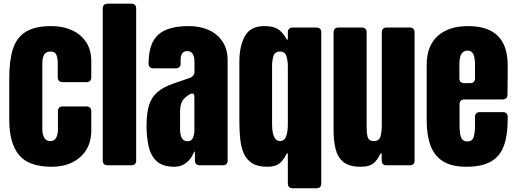

<svg xmlns="http://www.w3.org/2000/svg" viewBox="-20 -879 2748 1021"><path d="M465.3 -466.8Q465.3 -455.6 458.7 -449Q452.1 -442.4 440.9 -442.4H311.5Q300.3 -442.4 293.7 -449Q287.1 -455.6 287.1 -466.8V-544.9Q287.1 -570.3 279.8 -587.6Q272.5 -605 248 -605Q205.1 -605 205.1 -543.9V-189Q205.1 -166.5 214.8 -147.7Q224.6 -128.9 247.1 -128.9Q270 -128.9 279.1 -147.2Q288.1 -165.5 288.1 -189.9V-288.6Q288.1 -299.8 294.7 -306.4Q301.3 -313 312.5 -313H440.9Q452.1 -313 458.7 -306.4Q465.3 -299.8 465.3 -288.6V-185.1Q465.3 -124.5 438.2 -81.3Q411.1 -38.1 363.8 -15.1Q316.4 7.8 255.4 7.8Q132.3 7.8 80.8 -55.2Q29.3 -118.2 29.3 -240.2V-465.8Q29.3 -557.6 48.8 -618.7Q68.4 -679.7 117.2 -710Q166 -740.2 252.9 -740.2Q313.5 -740.2 361.6 -718.8Q409.7 -697.3 437.5 -655.8Q465.3 -614.3 465.3 -554.2Z M550.8 0Q539.6 0 533 -6.6Q526.4 -13.2 526.4 -24.4V-835Q526.4 -846.2 533 -852.8Q539.6 -859.4 550.8 -859.4H679.7Q690.9 -859.4 697.5 -852.8Q704.1 -846.2 704.1 -835V-24.4Q704.1 -13.2 697.5 -6.6Q690.9 0 679.7 0Z M991.2 -465.3Q1001.5 -469.2 1007.8 -477.8Q1014.2 -486.3 1014.2 -497.6V-548.3Q1014.2 -607.4 975.6 -607.4Q940.4 -607.4 940.4 -559.6V-540Q940.4 -528.8 933.8 -522.2Q927.2 -515.6 916 -515.6H794.9Q783.7 -515.6 776.9 -522.2Q770 -528.8 770 -540Q770.5 -649.4 821.8 -694.8Q873 -740.2 982.4 -740.2Q983.9 -740.2 984.9 -740.2Q1043.5 -740.2 1089.8 -719.5Q1136.2 -698.7 1163.3 -658.2Q1190.4 -617.7 1190.4 -558.1V-24.4Q1190.4 -13.2 1183.8 -6.6Q1177.2 0 1166 0H1041Q1029.8 0 1023.2 -6.6Q1016.6 -13.2 1016.6 -24.4V-62.5Q1016.6 -73.7 1014.6 -73.7Q1013.2 -73.7 1008.8 -64Q996.1 -34.7 974.6 -16.6Q945.3 7.8 907.7 7.8Q846.7 7.8 814.7 -20.5Q782.7 -48.8 771 -98.1Q759.3 -147.5 759.3 -210Q759.3 -276.9 772.5 -319.6Q785.6 -362.3 817.6 -389.6Q849.6 -417 905.8 -436ZM1013.7 -364.7Q1013.7 -381.8 1001.5 -381.8Q997.1 -381.8 991.7 -378.9Q971.2 -367.7 957.5 -352.5Q937.5 -330.6 937.5 -287.1V-192.9Q937.5 -127.9 976.6 -127.9Q998 -127.9 1005.9 -146Q1013.7 -164.1 1013.7 -185.1Z M1535.2 122.1Q1523.9 122.1 1517.3 115.5Q1510.7 108.9 1510.7 97.7V-53.2Q1510.7 -64.5 1508.3 -64.5Q1505.9 -64.5 1501 -55.2Q1488.8 -31.2 1472.2 -15.1Q1448.2 7.8 1401.9 7.8Q1351.1 7.8 1321.3 -10.7Q1291.5 -29.3 1276.9 -62Q1262.2 -94.7 1257.6 -138.7Q1252.9 -182.6 1252.9 -232.9V-551.3Q1252.9 -635.7 1283 -688Q1313 -740.2 1384.8 -740.2Q1385.7 -740.2 1387.2 -740.2Q1439 -740.2 1466.8 -717.8Q1486.8 -701.7 1500.5 -676.3Q1505.4 -667 1507.8 -667Q1510.7 -667 1510.7 -678.7V-708Q1510.7 -719.2 1517.3 -725.8Q1523.9 -732.4 1535.2 -732.4H1664.1Q1675.3 -732.4 1681.9 -725.8Q1688.5 -719.2 1688.5 -708V97.7Q1688.5 108.9 1681.9 115.5Q1675.3 122.1 1664.1 122.1ZM1468.8 -128.9Q1491.7 -128.9 1501.2 -152.8Q1510.7 -176.8 1510.7 -219.7V-528.8Q1510.7 -554.7 1503.2 -579.8Q1495.6 -605 1469.7 -605Q1441.4 -605 1434.1 -581.1Q1426.8 -557.1 1426.8 -528.8V-220.7Q1426.8 -128.9 1468.8 -128.9Z M1753.9 -708Q1753.9 -719.2 1760.5 -725.8Q1767.1 -732.4 1778.3 -732.4H1905.3Q1916.5 -732.4 1923.1 -725.8Q1929.7 -719.2 1929.7 -708V-207.5Q1929.7 -163.6 1936.5 -146.2Q1943.4 -128.9 1968.8 -128.9Q1996.1 -128.9 2003.2 -153.3Q2010.3 -177.7 2010.3 -216.3V-708Q2010.3 -719.2 2016.8 -725.8Q2023.4 -732.4 2034.7 -732.4H2160.2Q2171.4 -732.4 2178 -725.8Q2184.6 -719.2 2184.6 -708V-24.4Q2184.6 -13.2 2178 -6.6Q2171.4 0 2160.2 0H2034.2Q2022.9 0 2016.4 -6.6Q2009.8 -13.2 2009.8 -24.4V-53.7Q2009.8 -64.9 2007.3 -64.9Q2004.9 -64.9 2000 -55.7Q1986.8 -29.8 1970.2 -14.2Q1947.3 7.8 1897 7.8Q1838.4 7.8 1807.4 -16.6Q1776.4 -41 1765.1 -84.7Q1753.9 -128.4 1753.9 -187Z M2678.7 -374.5Q2678.2 -363.3 2671.4 -356.7Q2664.6 -350.1 2653.3 -350.1H2448.2Q2437 -350.1 2430.4 -343.5Q2423.8 -336.9 2423.8 -325.7V-208.5Q2423.8 -189 2426.3 -170.2Q2428.7 -151.4 2437.3 -139.2Q2445.8 -127 2464.8 -127Q2492.2 -127 2499 -150.6Q2505.9 -174.3 2505.9 -212.4V-258.3Q2505.9 -269.5 2512.5 -276.1Q2519 -282.7 2530.3 -282.7H2655.3Q2666.5 -282.7 2673.1 -276.1Q2679.7 -269.5 2679.7 -258.3V-241.2Q2679.7 -159.2 2659.4 -103.8Q2639.2 -48.3 2591.1 -20.3Q2543 7.8 2460 7.8Q2381.8 7.8 2335.4 -21.5Q2289.1 -50.8 2269 -106Q2249 -161.1 2249 -238.8V-533.2Q2249 -635.3 2307.6 -687.7Q2366.2 -740.2 2468.8 -740.2Q2679.7 -740.2 2679.7 -533.2V-480ZM2422.9 -461.4Q2422.9 -450.2 2429.4 -443.6Q2436 -437 2447.3 -437H2481.4Q2492.7 -437 2499.3 -443.6Q2505.9 -450.2 2505.9 -461.4V-535.6Q2505.9 -575.2 2496.1 -592.5Q2486.3 -609.9 2466.8 -609.9Q2445.8 -609.9 2434.3 -593.3Q2422.9 -576.7 2422.9 -535.6Z"/></svg>

Font: Fz Anton Round
Style: Regular
Weight: 400
Designer: Vernon Adams
Foundry: Vernon Adams
Version: Version 2.0 Mod + VH boi FontZin